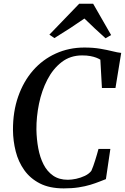

<svg xmlns="http://www.w3.org/2000/svg" viewBox="-20 -1008 674 1036"><path d="M324 8.5Q247.5 8.5 195.2 -18.2Q143 -45 111 -90Q79 -135 64.8 -191.2Q50.5 -247.5 50 -306Q49.5 -405 78 -486.8Q106.5 -568.5 158.2 -627.8Q210 -687 281 -719.2Q352 -751.5 435.5 -751.5Q483.5 -751.5 521.2 -745Q559 -738.5 586.8 -731.5Q614.5 -724.5 634 -722.5L603 -533H530L521.5 -686Q512 -692 498.8 -697Q485.5 -702 467.2 -705.5Q449 -709 423 -709Q359.5 -709 312.8 -673Q266 -637 235.5 -578Q205 -519 190.5 -448.5Q176 -378 176.5 -309Q177.5 -256.5 186.5 -207.8Q195.5 -159 215 -120.8Q234.5 -82.5 266.8 -60.2Q299 -38 346 -38Q366 -38 390.8 -43.2Q415.5 -48.5 438 -59.2Q460.5 -70 473 -86.5Q478 -97.5 483.2 -112Q488.5 -126.5 493.5 -142.8Q498.5 -159 503.2 -174.8Q508 -190.5 511.5 -204.5H575.5L551.5 -41.5Q537 -36 516.2 -27.8Q495.5 -19.5 467.8 -11Q440 -2.5 404.5 3Q369 8.5 324 8.5ZM246.5 -821 407.5 -988H482.5L579.5 -819L549.5 -801.5Q520.5 -827.5 491.8 -854.2Q463 -881 435.5 -908Q397.5 -881.5 357 -855.2Q316.5 -829 273.5 -802.5Z"/></svg>

Font: Merriweather 72pt Medium
Style: Italic
Weight: 500
Italic angle: -7.8°
Version: Version 2.101